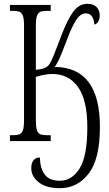

<svg xmlns="http://www.w3.org/2000/svg" viewBox="-20 -740 574 1007"><path d="M144 142Q144 114 156 100Q168 86 189 86Q191 145 215.5 176.5Q240 208 294 208Q357 208 397.5 143.5Q438 79 438 -73Q438 -216 389 -284Q340 -352 255 -352Q217 -352 168 -337V-113Q168 -77 173 -59.5Q178 -42 190 -36.5Q202 -31 226 -31H246V0H32V-31H48Q72 -31 83.5 -36.5Q95 -42 100.5 -58Q106 -74 106 -108V-606Q106 -640 100.5 -656Q95 -672 83.5 -677.5Q72 -683 48 -683H32V-714H246V-683H226Q202 -683 190.5 -677.5Q179 -672 173.5 -655.5Q168 -639 168 -604V-374Q217 -377 236 -399Q246 -412 258.5 -442Q271 -472 293 -531L302 -554Q332 -634 363 -677Q394 -720 438 -720Q470 -720 486.5 -703Q503 -686 503 -659Q503 -639 495 -626.5Q487 -614 475 -611Q470 -670 430 -670Q403 -670 381 -637.5Q359 -605 332 -534Q307 -468 294.5 -439Q282 -410 267 -389Q504 -387 504 -74Q504 94 445 170.5Q386 247 294 247Q222 247 183 216Q144 185 144 142Z"/></svg>

Font: Noto Serif CondLight
Style: Regular
Weight: 300
Width: 3
Designer: Monotype Design Team
Foundry: Monotype Imaging Inc.
Version: Version 1.001